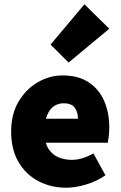

<svg xmlns="http://www.w3.org/2000/svg" viewBox="-20 -864 566 896"><path d="M290 12Q217 12 158.5 -19Q100 -50 66 -108.5Q32 -167 32 -250Q32 -331 66.5 -389.5Q101 -448 156 -480Q211 -512 272 -512Q346 -512 394.5 -479.5Q443 -447 466.5 -392Q490 -337 490 -270Q490 -248 487.5 -227.5Q485 -207 483 -198H168L166 -310H344Q344 -339 329.5 -360.5Q315 -382 276 -382Q254 -382 234 -370Q214 -358 201 -329Q188 -300 188 -250Q188 -197 207 -168.5Q226 -140 255 -129Q284 -118 314 -118Q340 -118 364.5 -125.5Q389 -133 416 -148L472 -46Q432 -18 382 -3Q332 12 290 12ZM300 -572 216 -656 374 -844 490 -730Z"/></svg>

Font: Assistant ExtraLight ExtraBold
Style: Regular
Weight: 800
Version: Version 3.000